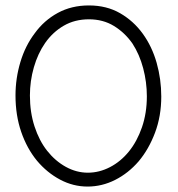

<svg xmlns="http://www.w3.org/2000/svg" viewBox="-20 -678 656 706"><path d="M490 -85Q527 -129 550 -190Q573 -251 573 -323Q573 -387 556 -447Q539 -507 505 -554Q471 -601 421.5 -629.5Q372 -658 307 -658Q243 -658 192.5 -630.5Q142 -603 108 -556Q73 -510 55 -450Q37 -390 37 -327Q37 -254 58 -193Q79 -132 116 -87Q153 -43 201 -17.5Q249 8 302 8Q355 8 403.5 -16.5Q452 -41 490 -85ZM153 -124Q124 -161 107 -213Q90 -265 90 -327Q90 -380 104.5 -430.5Q119 -481 146 -520Q174 -560 214.5 -583.5Q255 -607 307 -607Q359 -607 399 -582.5Q439 -558 467 -518Q493 -478 506.5 -427Q520 -376 520 -324Q520 -262 502 -210Q484 -158 454 -121Q424 -84 384.5 -63.5Q345 -43 303 -43Q261 -43 222 -64.5Q183 -86 153 -124Z"/></svg>

Font: Josefin Slab Thin Medium
Style: Regular
Weight: 500
Version: Version 2.000